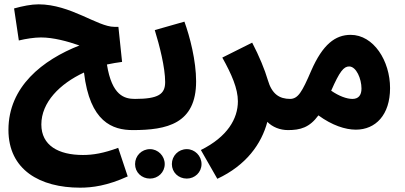

<svg xmlns="http://www.w3.org/2000/svg" viewBox="-20 -596 1870 887"><path d="M350 271C406 271 476 262 570 219L526 87C458 112 410 120 363 120C250 120 171 76 171 -21C171 -123 256 -209 368 -261C395 -32 500 5 594 5C642 5 671 -24 671 -69C671 -107 648 -139 604 -139C555 -139 497 -154 474 -298C497 -303 521 -307 544 -310L527 -472H508C431 -472 306 -576 158 -576C124 -576 85 -568 45 -557L67 -409C100 -417 139 -423 169 -423C227 -423 292 -405 347 -386C177 -319 19 -196 19 4C19 189 165 271 350 271Z M593 5C751 5 886 -24 886 -220C886 -316 857 -427 832 -496L695 -457C717 -386 743 -284 743 -217C743 -161 712 -139 603 -139ZM843 229C880 229 911 200 911 162C911 124 880 93 843 93C804 93 774 124 774 162C774 200 804 229 843 229ZM673 229C710 229 741 200 741 162C741 124 710 93 673 93C634 93 604 124 604 162C604 200 634 229 673 229Z M984 230C1117 168 1188 69 1215 -33C1239 -9 1273 5 1311 5C1359 5 1388 -24 1388 -69C1388 -107 1365 -139 1321 -139C1271 -139 1236 -161 1217 -227C1204 -272 1177 -338 1145 -399L1007 -330C1050 -253 1079 -187 1079 -128C1079 -48 1031 36 908 97Z M1310 5C1368 5 1410 -7 1451 -63C1514 -17 1575 3 1624 3C1715 3 1782 -65 1782 -189C1782 -315 1706 -435 1600 -435C1529 -435 1471 -391 1418 -270C1375 -170 1357 -139 1319 -139ZM1593 -289C1626 -289 1650 -232 1650 -187C1650 -156 1636 -139 1608 -139C1582 -139 1546 -152 1510 -177C1549 -266 1568 -289 1593 -289Z"/></svg>

Font: Noto Sans Arabic UI XCn XBd
Style: Regular
Weight: 800
Width: 2
Designer: Monotype Design Team, Nadine Chahine and Nizar Qandah
Foundry: Monotype Imaging Inc.
Version: Version 2.010